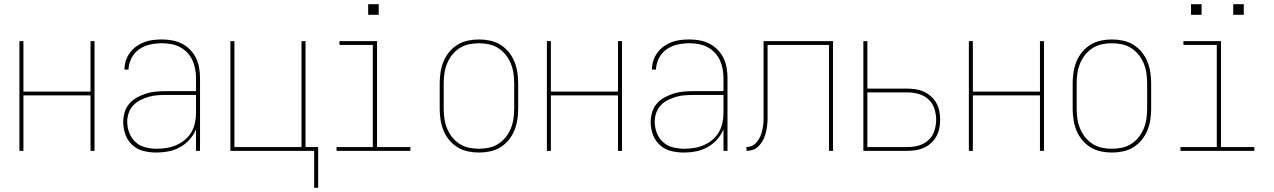

<svg xmlns="http://www.w3.org/2000/svg" viewBox="-20 -715 6040 910"><path d="M72 0V-520H91V-281H409V-520H428V0H409V-263H91V0Z M721 8Q690 8 660 0.5Q630 -7 607.5 -27.5Q585 -48 574.5 -77Q564 -106 564 -136Q564 -160 571 -183.5Q578 -207 593.5 -224.5Q609 -242 630 -253.5Q651 -265 674 -272Q697 -279 720.5 -281Q744 -283 768 -283H909V-345Q909 -366 905 -388Q901 -410 892 -429.5Q883 -449 867.5 -465.5Q852 -482 832.5 -492Q813 -502 791.5 -506Q770 -510 748 -510Q720 -510 692 -504Q664 -498 640.5 -482Q617 -466 603.5 -440Q590 -414 589 -385H570Q570 -407 576.5 -427.5Q583 -448 596 -465.5Q609 -483 626.5 -495.5Q644 -508 664 -515.5Q684 -523 705.5 -525.5Q727 -528 748 -528Q773 -528 797 -523.5Q821 -519 842.5 -508Q864 -497 881.5 -479Q899 -461 909.5 -439Q920 -417 924 -393Q928 -369 928 -345V0H909V-102Q898 -75 878 -53Q858 -31 832.5 -17Q807 -3 778.5 2.5Q750 8 721 8ZM724 -10Q747 -10 771 -14Q795 -18 816.5 -27.5Q838 -37 856.5 -52.5Q875 -68 887 -88.5Q899 -109 904 -132.5Q909 -156 909 -180V-265H768Q747 -265 726 -263.5Q705 -262 684.5 -256Q664 -250 645 -240.5Q626 -231 611.5 -215.5Q597 -200 590 -179.5Q583 -159 583 -138Q583 -111 593 -85Q603 -59 623 -41Q643 -23 670 -16.5Q697 -10 724 -10Z M1469 175V0H1072V-520H1091V-18H1409V-520H1428V-18H1488V175Z M1575 0V-18H1747V-502H1589V-520H1767V-18H1925V0ZM1725 -645V-695H1775V-645Z M2250 8Q2224 8 2197.5 2.5Q2171 -3 2148.5 -17Q2126 -31 2109 -51.5Q2092 -72 2082 -96.5Q2072 -121 2068 -147.5Q2064 -174 2064 -200V-320Q2064 -346 2068 -372.5Q2072 -399 2082 -423.5Q2092 -448 2109 -468.5Q2126 -489 2148.5 -503Q2171 -517 2197.5 -522.5Q2224 -528 2250 -528Q2276 -528 2302.5 -522.5Q2329 -517 2351.5 -503Q2374 -489 2391 -468.5Q2408 -448 2418 -423.5Q2428 -399 2432 -372.5Q2436 -346 2436 -320V-200Q2436 -174 2432 -147.5Q2428 -121 2418 -96.5Q2408 -72 2391 -51.5Q2374 -31 2351.5 -17Q2329 -3 2302.5 2.5Q2276 8 2250 8ZM2250 -10Q2274 -10 2297.5 -15Q2321 -20 2341.5 -33Q2362 -46 2377 -65Q2392 -84 2401 -106Q2410 -128 2413.5 -152Q2417 -176 2417 -200V-320Q2417 -344 2413.5 -368Q2410 -392 2401 -414Q2392 -436 2377 -455Q2362 -474 2341.5 -487Q2321 -500 2297.5 -505Q2274 -510 2250 -510Q2226 -510 2202.5 -505Q2179 -500 2158.5 -487Q2138 -474 2123 -455Q2108 -436 2099 -414Q2090 -392 2086.5 -368Q2083 -344 2083 -320V-200Q2083 -176 2086.5 -152Q2090 -128 2099 -106Q2108 -84 2123 -65Q2138 -46 2158.5 -33Q2179 -20 2202.5 -15Q2226 -10 2250 -10Z M2572 0V-520H2591V-281H2909V-520H2928V0H2909V-263H2591V0Z M3221 8Q3190 8 3160 0.5Q3130 -7 3107.5 -27.5Q3085 -48 3074.5 -77Q3064 -106 3064 -136Q3064 -160 3071 -183.5Q3078 -207 3093.5 -224.5Q3109 -242 3130 -253.5Q3151 -265 3174 -272Q3197 -279 3220.5 -281Q3244 -283 3268 -283H3409V-345Q3409 -366 3405 -388Q3401 -410 3392 -429.5Q3383 -449 3367.5 -465.5Q3352 -482 3332.5 -492Q3313 -502 3291.5 -506Q3270 -510 3248 -510Q3220 -510 3192 -504Q3164 -498 3140.5 -482Q3117 -466 3103.5 -440Q3090 -414 3089 -385H3070Q3070 -407 3076.5 -427.5Q3083 -448 3096 -465.5Q3109 -483 3126.5 -495.5Q3144 -508 3164 -515.5Q3184 -523 3205.5 -525.5Q3227 -528 3248 -528Q3273 -528 3297 -523.5Q3321 -519 3342.5 -508Q3364 -497 3381.5 -479Q3399 -461 3409.5 -439Q3420 -417 3424 -393Q3428 -369 3428 -345V0H3409V-102Q3398 -75 3378 -53Q3358 -31 3332.5 -17Q3307 -3 3278.5 2.5Q3250 8 3221 8ZM3224 -10Q3247 -10 3271 -14Q3295 -18 3316.5 -27.5Q3338 -37 3356.5 -52.5Q3375 -68 3387 -88.5Q3399 -109 3404 -132.5Q3409 -156 3409 -180V-265H3268Q3247 -265 3226 -263.5Q3205 -262 3184.5 -256Q3164 -250 3145 -240.5Q3126 -231 3111.5 -215.5Q3097 -200 3090 -179.5Q3083 -159 3083 -138Q3083 -111 3093 -85Q3103 -59 3123 -41Q3143 -23 3170 -16.5Q3197 -10 3224 -10Z M3518 0V-18Q3530 -18 3541.5 -22.5Q3553 -27 3561.5 -36Q3570 -45 3576.5 -55.5Q3583 -66 3587 -77.5Q3591 -89 3593.5 -101Q3596 -113 3597.5 -125Q3599 -137 3599 -149.5Q3599 -162 3599 -174Q3599 -196 3599 -217.5Q3599 -239 3599 -261V-520H3928V0H3909V-502H3618V-261Q3618 -242 3618 -223Q3618 -204 3618 -185Q3618 -170 3618 -155.5Q3618 -141 3616.5 -126Q3615 -111 3612 -96.5Q3609 -82 3604 -68Q3599 -54 3591 -41.5Q3583 -29 3572 -19Q3561 -9 3547 -4.5Q3533 0 3518 0Z M4072 0V-520H4091V-295H4282Q4302 -295 4322.5 -291.5Q4343 -288 4361 -279.5Q4379 -271 4394 -257Q4409 -243 4418.5 -225.5Q4428 -208 4432 -188Q4436 -168 4436 -148Q4436 -127 4432 -107Q4428 -87 4418.5 -69.5Q4409 -52 4394 -38Q4379 -24 4361 -15.5Q4343 -7 4322.5 -3.5Q4302 0 4282 0ZM4091 -18H4282Q4309 -18 4335 -25.5Q4361 -33 4380.5 -51Q4400 -69 4408.5 -95Q4417 -121 4417 -148Q4417 -174 4408.5 -200Q4400 -226 4380.5 -244Q4361 -262 4335 -269.5Q4309 -277 4282 -277H4091Z M4572 0V-520H4591V-281H4909V-520H4928V0H4909V-263H4591V0Z M5250 8Q5224 8 5197.5 2.5Q5171 -3 5148.5 -17Q5126 -31 5109 -51.5Q5092 -72 5082 -96.5Q5072 -121 5068 -147.5Q5064 -174 5064 -200V-320Q5064 -346 5068 -372.5Q5072 -399 5082 -423.5Q5092 -448 5109 -468.5Q5126 -489 5148.5 -503Q5171 -517 5197.5 -522.5Q5224 -528 5250 -528Q5276 -528 5302.5 -522.5Q5329 -517 5351.5 -503Q5374 -489 5391 -468.5Q5408 -448 5418 -423.5Q5428 -399 5432 -372.5Q5436 -346 5436 -320V-200Q5436 -174 5432 -147.5Q5428 -121 5418 -96.5Q5408 -72 5391 -51.5Q5374 -31 5351.5 -17Q5329 -3 5302.5 2.5Q5276 8 5250 8ZM5250 -10Q5274 -10 5297.5 -15Q5321 -20 5341.5 -33Q5362 -46 5377 -65Q5392 -84 5401 -106Q5410 -128 5413.5 -152Q5417 -176 5417 -200V-320Q5417 -344 5413.5 -368Q5410 -392 5401 -414Q5392 -436 5377 -455Q5362 -474 5341.5 -487Q5321 -500 5297.5 -505Q5274 -510 5250 -510Q5226 -510 5202.5 -505Q5179 -500 5158.5 -487Q5138 -474 5123 -455Q5108 -436 5099 -414Q5090 -392 5086.5 -368Q5083 -344 5083 -320V-200Q5083 -176 5086.5 -152Q5090 -128 5099 -106Q5108 -84 5123 -65Q5138 -46 5158.5 -33Q5179 -20 5202.5 -15Q5226 -10 5250 -10Z M5575 0V-18H5747V-502H5589V-520H5767V-18H5925V0ZM5825 -645V-695H5875V-645ZM5625 -645V-695H5675V-645Z"/></svg>

Font: Iosevka SS04 Thin
Style: Regular
Weight: 100
Monospace: yes
Designer: Belleve Invis
Foundry: Belleve Invis
Version: Version 19.0.0; ttfautohint (v1.8.4)